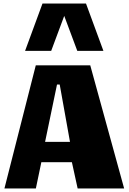

<svg xmlns="http://www.w3.org/2000/svg" viewBox="-20 -1057 721 1077"><path d="M676.3 0H415.5L383.3 -147H211.9L181.2 0H4.9L180.7 -690.4H486.3ZM299.8 -583 232.9 -261.2H372.6L314.9 -583ZM413.6 -771.5 340.3 -967.8 267.1 -771.5H120.6L218.3 -1037.1H462.4L560.1 -771.5Z"/></svg>

Font: Candal
Style: Regular
Weight: 400
Designer: vernon adams
Foundry: vernon adams
Version: Version 1.000